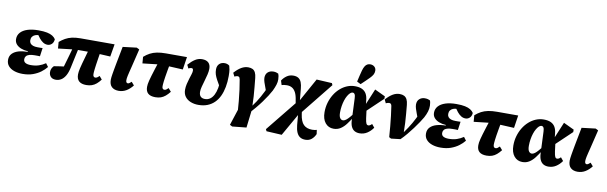

<svg xmlns="http://www.w3.org/2000/svg" viewBox="-57 -1422 7097 2244"><g transform="rotate(10 3491.5 -300.0)"><path d="M211 16Q154 16 110 0.5Q66 -15 41 -44.5Q16 -74 16 -117Q16 -163 44.5 -192Q73 -221 121 -234.5Q169 -248 226 -248L228 -255Q181 -258 144.5 -272.5Q108 -287 87 -312Q66 -337 66 -373Q66 -418 95 -450.5Q124 -483 178 -500.5Q232 -518 307 -518Q370 -518 410 -509.5Q450 -501 474.5 -485.5Q499 -470 513 -448Q510 -409 488.5 -389.5Q467 -370 440 -370Q411 -370 386.5 -385.5Q362 -401 341 -427L296 -489H417V-456Q397 -460 375.5 -461.5Q354 -463 326 -463Q298 -463 277 -454.5Q256 -446 244 -429.5Q232 -413 232 -387Q232 -365 243.5 -350.5Q255 -336 276.5 -328.5Q298 -321 329 -321Q348 -321 362 -321Q376 -321 390 -322L376 -222Q367 -223 349 -223Q331 -223 313 -223Q275 -223 250 -215.5Q225 -208 213 -193Q201 -178 201 -157Q201 -128 224 -115Q247 -102 288 -102Q341 -102 383 -116Q425 -130 461 -155L491 -115Q464 -81 424.5 -51.5Q385 -22 332 -3Q279 16 211 16Z M605 16Q565 16 544.5 -6.5Q524 -29 524 -62Q524 -84 532 -102Q540 -120 556 -136Q591 -143 632 -148Q673 -153 714 -158L712 -109H659Q671 -149 682.5 -189Q694 -229 705.5 -268.5Q717 -308 728 -347.5Q739 -387 749 -427H813Q806 -396 798.5 -362Q791 -328 783.5 -293Q776 -258 768.5 -223Q761 -188 754 -155Q741 -94 719 -56.5Q697 -19 668 -1.5Q639 16 605 16ZM568 -348 562 -425Q595 -453 629 -472Q663 -491 705.5 -501Q748 -511 807 -511H1211L1186 -362L995 -372H773ZM966 15Q909 15 880 -11Q851 -37 851 -91Q851 -106 853.5 -123Q856 -140 861.5 -165Q867 -190 877 -226Q887 -262 901.5 -313Q916 -364 936 -435L1069 -431Q1059 -366 1051.5 -319Q1044 -272 1039.5 -240Q1035 -208 1032.5 -187Q1030 -166 1029 -151.5Q1028 -137 1028 -126Q1028 -106 1036 -97.5Q1044 -89 1054 -89Q1067 -89 1077.5 -95.5Q1088 -102 1103 -117L1135 -79Q1111 -47 1086 -26Q1061 -5 1032 5Q1003 15 966 15Z M1351 16Q1299 16 1269 -11.5Q1239 -39 1239 -97Q1239 -110 1241 -126Q1243 -142 1246.5 -164.5Q1250 -187 1255.5 -217Q1261 -247 1268 -285L1309 -498L1473 -518L1505 -502L1474 -374Q1462 -323 1452.5 -285.5Q1443 -248 1436.5 -221.5Q1430 -195 1426 -176.5Q1422 -158 1420.5 -145.5Q1419 -133 1419 -123Q1419 -106 1425 -97.5Q1431 -89 1442 -89Q1452 -89 1462.5 -97Q1473 -105 1484 -115L1517 -77Q1484 -34 1442.5 -9Q1401 16 1351 16Z M1570 -348 1564 -425Q1598 -455 1634 -474Q1670 -493 1715 -502Q1760 -511 1820 -511H2070L2047 -360L1827 -371H1772ZM1786 15Q1728 15 1699.5 -10.5Q1671 -36 1671 -88Q1671 -103 1673.5 -121Q1676 -139 1682.5 -164Q1689 -189 1699.5 -225Q1710 -261 1726.5 -312Q1743 -363 1766 -435L1894 -431Q1882 -366 1873.5 -318.5Q1865 -271 1860 -238.5Q1855 -206 1852.5 -185Q1850 -164 1849 -150Q1848 -136 1848 -126Q1848 -106 1856 -97.5Q1864 -89 1874 -89Q1887 -89 1897 -95.5Q1907 -102 1922 -117L1955 -79Q1930 -47 1905 -26Q1880 -5 1851.5 5Q1823 15 1786 15Z M2297 16Q2246 16 2204 -1Q2162 -18 2138 -51Q2114 -84 2114 -132Q2114 -166 2122 -200.5Q2130 -235 2140 -266.5Q2150 -298 2158 -323.5Q2166 -349 2166 -365Q2166 -379 2161.5 -386.5Q2157 -394 2144 -394Q2137 -394 2127.5 -391Q2118 -388 2109 -383L2089 -424Q2130 -470 2168 -494Q2206 -518 2249 -518Q2299 -518 2325 -493.5Q2351 -469 2351 -421Q2351 -391 2342 -353Q2333 -315 2321 -275Q2309 -235 2300 -200Q2291 -165 2291 -140Q2291 -102 2309 -83.5Q2327 -65 2361 -65Q2395 -65 2421 -83Q2447 -101 2465 -135.5Q2483 -170 2492 -218Q2501 -266 2501 -326Q2501 -338 2501 -350Q2501 -362 2501 -374L2531 -351L2514 -221Q2483 -274 2464.5 -308Q2446 -342 2437.5 -369Q2429 -396 2429 -428Q2429 -471 2454 -495Q2479 -519 2521 -518Q2538 -517 2551.5 -511.5Q2565 -506 2574 -498Q2580 -479 2584.5 -452.5Q2589 -426 2589 -377Q2589 -307 2577.5 -246.5Q2566 -186 2543.5 -138Q2521 -90 2486 -55.5Q2451 -21 2404 -2.5Q2357 16 2297 16Z M2731 196 2702 181 2780 -58H2926L2898 179ZM2766 23Q2762 -44 2755.5 -111.5Q2749 -179 2740.5 -243Q2732 -307 2722 -361Q2719 -374 2715.5 -381Q2712 -388 2706.5 -391Q2701 -394 2694 -394Q2685 -394 2674.5 -391Q2664 -388 2655 -383L2634 -425Q2677 -473 2716.5 -495.5Q2756 -518 2796 -518Q2828 -518 2849 -507.5Q2870 -497 2882 -473Q2894 -449 2898 -409Q2903 -357 2908.5 -303Q2914 -249 2917.5 -193.5Q2921 -138 2922 -80H2918Q2942 -111 2962.5 -143Q2983 -175 3001 -207Q3019 -239 3035.5 -273Q3052 -307 3067 -342Q3072 -355 3077 -367.5Q3082 -380 3085 -390L3058 -253L3030 -330Q3021 -353 3012.5 -379Q3004 -405 3003 -430Q3003 -473 3028.5 -496.5Q3054 -520 3096 -520Q3113 -520 3128 -516Q3143 -512 3154 -506Q3159 -495 3162 -480Q3165 -465 3166 -440Q3167 -409 3156.5 -375.5Q3146 -342 3126 -300Q3112 -273 3087.5 -234.5Q3063 -196 3031.5 -153Q3000 -110 2965 -68.5Q2930 -27 2896 8Z M3136 181 3125 158 3436 -227 3452 -235 3608 -516 3791 -506 3801 -483 3489 -94 3473 -82 3318 191ZM3417 -189 3409 -233Q3401 -291 3383.5 -325Q3366 -359 3340 -374.5Q3314 -390 3278 -390Q3258 -390 3242.5 -387.5Q3227 -385 3216 -381L3200 -432Q3221 -466 3255 -490Q3289 -514 3333 -514Q3370 -514 3393.5 -499Q3417 -484 3429 -453.5Q3441 -423 3445 -376L3458 -237H3499ZM3599 200Q3561 200 3535.5 183.5Q3510 167 3495.5 133Q3481 99 3476 48L3464 -91H3435L3501 -135L3507 -87Q3519 -2 3555.5 34.5Q3592 71 3657 71Q3676 71 3690 68.5Q3704 66 3712 63L3719 112Q3702 151 3672.5 175.5Q3643 200 3599 200Z M3901 16Q3840 16 3802.5 -30Q3765 -76 3765 -157Q3765 -216 3780.5 -269.5Q3796 -323 3823.5 -368Q3851 -413 3888.5 -446.5Q3926 -480 3970.5 -498.5Q4015 -517 4063 -517Q4116 -517 4149 -501Q4182 -485 4199.5 -454Q4217 -423 4221 -376L4227 -318L4239 -305L4256 -172Q4263 -123 4271.5 -108Q4280 -93 4295 -93Q4304 -93 4314.5 -98.5Q4325 -104 4337 -117L4369 -78Q4339 -35 4299 -9.5Q4259 16 4210 16Q4176 16 4151 2Q4126 -12 4111.5 -42Q4097 -72 4095 -121L4084 -377Q4083 -411 4074 -425Q4065 -439 4050 -439Q4035 -439 4020 -425Q4005 -411 3991 -387Q3977 -363 3966.5 -331Q3956 -299 3950 -261.5Q3944 -224 3944 -185Q3944 -139 3958 -119.5Q3972 -100 3991 -100Q4010 -100 4029 -114.5Q4048 -129 4069 -153.5Q4090 -178 4112 -206L4126 -145H4101Q4076 -105 4048 -68Q4020 -31 3984 -7.5Q3948 16 3901 16ZM4221 -236 4194 -261 4302 -520 4427 -461V-432ZM4078 -575Q4086 -610 4094 -644Q4102 -678 4111 -711Q4121 -745 4133 -764Q4145 -783 4160.5 -791.5Q4176 -800 4195 -800Q4225 -800 4245 -782.5Q4265 -765 4265 -735Q4265 -710 4253.5 -689Q4242 -668 4219 -645Q4195 -620 4172 -598.5Q4149 -577 4123 -552Z M4560 0Q4556 -64 4550 -127Q4544 -190 4537 -249.5Q4530 -309 4522 -359Q4520 -373 4515.5 -380.5Q4511 -388 4505 -391Q4499 -394 4491 -394Q4483 -394 4472.5 -391Q4462 -388 4452 -383L4432 -425Q4475 -473 4514 -495.5Q4553 -518 4594 -518Q4626 -518 4647.5 -507Q4669 -496 4681.5 -472Q4694 -448 4698 -407Q4703 -356 4707.5 -303Q4712 -250 4715 -196Q4718 -142 4718 -87L4716 -84Q4740 -117 4760.5 -148Q4781 -179 4799 -210.5Q4817 -242 4833.5 -275Q4850 -308 4864 -342Q4870 -355 4874.5 -367.5Q4879 -380 4883 -390L4858 -251L4828 -331Q4819 -355 4811 -380Q4803 -405 4802 -430Q4802 -473 4828 -496.5Q4854 -520 4892 -520Q4914 -520 4929.5 -515.5Q4945 -511 4954 -506Q4959 -495 4961.5 -479.5Q4964 -464 4965 -445Q4966 -411 4955.5 -375.5Q4945 -340 4923 -299Q4908 -273 4883.5 -236Q4859 -199 4828 -157.5Q4797 -116 4763 -75Q4729 -34 4694 0L4584 13Z M5171 16Q5114 16 5070 0.5Q5026 -15 5001 -44.5Q4976 -74 4976 -117Q4976 -163 5004.5 -192Q5033 -221 5081 -234.5Q5129 -248 5186 -248L5188 -255Q5141 -258 5104.5 -272.5Q5068 -287 5047 -312Q5026 -337 5026 -373Q5026 -418 5055 -450.5Q5084 -483 5138 -500.5Q5192 -518 5267 -518Q5330 -518 5370 -509.5Q5410 -501 5434.5 -485.5Q5459 -470 5473 -448Q5470 -409 5448.5 -389.5Q5427 -370 5400 -370Q5371 -370 5346.5 -385.5Q5322 -401 5301 -427L5256 -489H5377V-456Q5357 -460 5335.5 -461.5Q5314 -463 5286 -463Q5258 -463 5237 -454.5Q5216 -446 5204 -429.5Q5192 -413 5192 -387Q5192 -365 5203.5 -350.5Q5215 -336 5236.5 -328.5Q5258 -321 5289 -321Q5308 -321 5322 -321Q5336 -321 5350 -322L5336 -222Q5327 -223 5309 -223Q5291 -223 5273 -223Q5235 -223 5210 -215.5Q5185 -208 5173 -193Q5161 -178 5161 -157Q5161 -128 5184 -115Q5207 -102 5248 -102Q5301 -102 5343 -116Q5385 -130 5421 -155L5451 -115Q5424 -81 5384.5 -51.5Q5345 -22 5292 -3Q5239 16 5171 16Z M5501 -348 5495 -425Q5529 -455 5565 -474Q5601 -493 5646 -502Q5691 -511 5751 -511H6001L5978 -360L5758 -371H5703ZM5717 15Q5659 15 5630.5 -10.5Q5602 -36 5602 -88Q5602 -103 5604.5 -121Q5607 -139 5613.5 -164Q5620 -189 5630.5 -225Q5641 -261 5657.5 -312Q5674 -363 5697 -435L5825 -431Q5813 -366 5804.5 -318.5Q5796 -271 5791 -238.5Q5786 -206 5783.5 -185Q5781 -164 5780 -150Q5779 -136 5779 -126Q5779 -106 5787 -97.5Q5795 -89 5805 -89Q5818 -89 5828 -95.5Q5838 -102 5853 -117L5886 -79Q5861 -47 5836 -26Q5811 -5 5782.5 5Q5754 15 5717 15Z M6142 16Q6081 16 6043.5 -30Q6006 -76 6006 -157Q6006 -216 6021.5 -269.5Q6037 -323 6064.5 -368Q6092 -413 6129.5 -446.5Q6167 -480 6211.5 -498.5Q6256 -517 6304 -517Q6357 -517 6390 -501Q6423 -485 6440.5 -454Q6458 -423 6462 -376L6468 -318L6480 -305L6497 -172Q6504 -123 6512.5 -108Q6521 -93 6536 -93Q6545 -93 6555.5 -98.5Q6566 -104 6578 -117L6610 -78Q6580 -35 6540 -9.5Q6500 16 6451 16Q6417 16 6392 2Q6367 -12 6352.5 -42Q6338 -72 6336 -121L6325 -377Q6324 -411 6315 -425Q6306 -439 6291 -439Q6276 -439 6261 -425Q6246 -411 6232 -387Q6218 -363 6207.5 -331Q6197 -299 6191 -261.5Q6185 -224 6185 -185Q6185 -139 6199 -119.5Q6213 -100 6232 -100Q6251 -100 6270 -114.5Q6289 -129 6310 -153.5Q6331 -178 6353 -206L6367 -145H6342Q6317 -105 6289 -68Q6261 -31 6225 -7.5Q6189 16 6142 16ZM6462 -236 6435 -261 6543 -520 6668 -461V-432Z M6797 16Q6745 16 6715 -11.5Q6685 -39 6685 -97Q6685 -110 6687 -126Q6689 -142 6692.5 -164.5Q6696 -187 6701.5 -217Q6707 -247 6714 -285L6755 -498L6919 -518L6951 -502L6920 -374Q6908 -323 6898.5 -285.5Q6889 -248 6882.5 -221.5Q6876 -195 6872 -176.5Q6868 -158 6866.5 -145.5Q6865 -133 6865 -123Q6865 -106 6871 -97.5Q6877 -89 6888 -89Q6898 -89 6908.5 -97Q6919 -105 6930 -115L6963 -77Q6930 -34 6888.5 -9Q6847 16 6797 16Z"/></g></svg>

Font: Source Serif 4 Black
Style: Italic
Weight: 900
Italic angle: -12°
Designer: Frank Grießhammer
Foundry: Adobe Systems Incorporated
Version: Version 4.004;hotconv 1.0.116;makeotfexe 2.5.65601